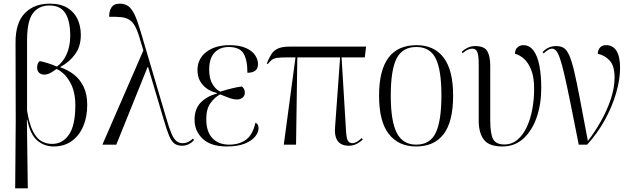

<svg xmlns="http://www.w3.org/2000/svg" viewBox="-20 -791 3460 1050"><path d="M63 239 66 -126 65 -556Q64 -665 115 -718Q166 -771 252 -771Q312 -771 349.5 -747.5Q387 -724 404.5 -685.5Q422 -647 422 -600Q422 -537 390.5 -494Q359 -451 310 -425V-423Q351 -409 384 -383.5Q417 -358 437 -317Q457 -276 457 -217Q457 -151 435 -100Q413 -49 372 -19.5Q331 10 273 10Q222 10 183.5 -23Q145 -56 129 -137H127L132 239ZM265 -4Q322 -4 357 -54.5Q392 -105 392 -216Q392 -292 362 -343.5Q332 -395 289 -414Q279 -406 260 -394.5Q241 -383 221 -383Q206 -383 194.5 -392.5Q183 -402 183 -422Q183 -429 185.5 -439Q188 -449 197 -457Q214 -454 240 -446Q266 -438 291 -427Q324 -450 344 -493.5Q364 -537 364 -596Q364 -676 337.5 -718.5Q311 -761 250 -761Q192 -761 160 -718.5Q128 -676 128 -570V-186Q140 -113 160 -73.5Q180 -34 206.5 -19Q233 -4 265 -4Z M540 0 764 -515 749 -564Q736 -613 722 -641Q708 -669 689.5 -681.5Q671 -694 644 -697Q617 -700 577 -699Q576 -728 589 -749.5Q602 -771 635 -771Q663 -771 682 -757Q701 -743 716.5 -710Q732 -677 749 -619L888 -149Q905 -90 918 -60Q931 -30 945.5 -19Q960 -8 979 -8Q997 -8 1011.5 -16Q1026 -24 1035 -33L1041 -25Q1029 -11 1012 -2.5Q995 6 976 6Q951 6 934.5 -5.5Q918 -17 905 -48Q892 -79 875 -138L790 -424H787L616 0Z M1221 10Q1133 10 1088.5 -32Q1044 -74 1044 -136Q1044 -196 1078 -230.5Q1112 -265 1167 -280V-282Q1118 -294 1089 -326.5Q1060 -359 1060 -408Q1060 -469 1108 -506.5Q1156 -544 1235 -544Q1289 -544 1323.5 -529Q1358 -514 1374.5 -490Q1391 -466 1391 -441Q1391 -393 1333 -393Q1333 -464 1311.5 -499Q1290 -534 1231 -534Q1182 -534 1153 -503Q1124 -472 1124 -410Q1124 -361 1142 -331Q1160 -301 1185 -290Q1259 -313 1303 -318Q1319 -305 1319 -284Q1319 -267 1306.5 -257Q1294 -247 1277 -247Q1258 -247 1236.5 -254.5Q1215 -262 1184 -275Q1154 -259 1131 -227Q1108 -195 1108 -140Q1108 -71 1141.5 -35.5Q1175 0 1233 0Q1289 0 1325.5 -27Q1362 -54 1377 -120Q1394 -113 1394 -90Q1394 -68 1376 -45Q1358 -22 1319.5 -6Q1281 10 1221 10Z M1532 0 1596 -477H1544Q1513 -477 1495.5 -474.5Q1478 -472 1467 -464Q1456 -456 1445 -441L1439 -444Q1451 -474 1464 -494.5Q1477 -515 1500 -525.5Q1523 -536 1563 -536H1982L1975 -477H1848L1872 -81Q1874 -37 1882 -22.5Q1890 -8 1908 -8Q1929 -8 1958 -36L1964 -28Q1943 -9 1925 -1.5Q1907 6 1888 6Q1801 6 1813 -104L1840 -477H1606L1599 0Z M2255 10Q2160 10 2106.5 -58Q2053 -126 2053 -268Q2053 -544 2258 -544Q2354 -544 2406 -476Q2458 -408 2458 -268Q2458 -126 2406.5 -58Q2355 10 2255 10ZM2256 0Q2332 0 2363 -65Q2394 -130 2394 -268Q2394 -410 2362.5 -472Q2331 -534 2257 -534Q2181 -534 2149 -471.5Q2117 -409 2117 -268Q2117 -128 2150 -64Q2183 0 2256 0Z M2728 10Q2654 10 2626 -27.5Q2598 -65 2598 -130V-439Q2598 -487 2590.5 -506Q2583 -525 2563 -525Q2553 -525 2540 -520Q2527 -515 2510 -500L2505 -508Q2520 -522 2538.5 -530.5Q2557 -539 2579 -539Q2629 -539 2645 -511Q2661 -483 2661 -432V-135Q2661 -60 2676.5 -30.5Q2692 -1 2738 -1Q2779 -1 2809.5 -26.5Q2840 -52 2860.5 -95.5Q2881 -139 2891 -193.5Q2901 -248 2901 -305Q2901 -369 2885 -409Q2869 -449 2845 -470Q2821 -491 2796 -497Q2797 -521 2810.5 -532.5Q2824 -544 2842 -544Q2876 -544 2898 -514Q2920 -484 2930 -431Q2940 -378 2940 -310Q2940 -222 2915 -149.5Q2890 -77 2842.5 -33.5Q2795 10 2728 10Z M3145 0Q3118 -137 3099 -230.5Q3080 -324 3066.5 -382.5Q3053 -441 3042 -472Q3031 -503 3021 -514Q3011 -525 2998 -525Q2981 -525 2953 -499L2947 -506Q2962 -522 2980 -530.5Q2998 -539 3022 -539Q3047 -539 3063.5 -528.5Q3080 -518 3093.5 -487.5Q3107 -457 3120.5 -399.5Q3134 -342 3151.5 -249.5Q3169 -157 3195 -20Q3233 -69 3266.5 -128.5Q3300 -188 3320.5 -249.5Q3341 -311 3341 -368Q3341 -431 3314 -460Q3287 -489 3249 -497Q3250 -519 3262 -531.5Q3274 -544 3294 -544Q3371 -544 3371 -418Q3371 -357 3349.5 -282.5Q3328 -208 3287.5 -134.5Q3247 -61 3191 0Z"/></svg>

Font: Noto Serif Display SemiCondensed Light
Style: Regular
Weight: 300
Width: 4
Designer: Monotype Design Team
Foundry: Monotype Imaging Inc.
Version: Version 2.009